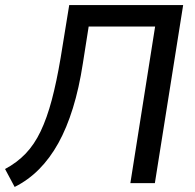

<svg xmlns="http://www.w3.org/2000/svg" viewBox="-32 -725 772 760"><path d="M26 15 -12 -56Q35 -81 69.5 -117Q104 -153 129 -205.5Q154 -258 173 -329.5Q192 -401 208 -496L242 -705H693L581 0H484L582 -620H319L296 -474Q281 -376 256.5 -297Q232 -218 199 -158.5Q166 -99 123 -55.5Q80 -12 26 15Z"/></svg>

Font: Nunito Sans 7pt SemiCondensed Medium
Style: Italic
Weight: 500
Width: 4
Italic angle: -9°
Designer: Vernon Adams
Foundry: Vernon Adams
Version: Version 3.101;gftools[0.9.27]